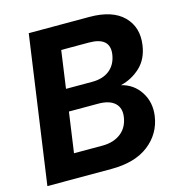

<svg xmlns="http://www.w3.org/2000/svg" viewBox="-105 -791 813 881"><g transform="rotate(-15 301.5 -350.0)"><path d="M12 0 111 -700H399Q508 -700 560.5 -647.5Q613 -595 601 -512Q592 -448 552 -410.5Q512 -373 458 -360Q516 -346 548 -296.5Q580 -247 571 -183Q559 -101 493.5 -50.5Q428 0 317 0ZM210 -409H335Q386 -409 417.5 -434.5Q449 -460 456 -506Q468 -587 366 -587H235ZM169 -114H304Q357 -114 391.5 -140.5Q426 -167 433 -216Q439 -258 413.5 -281.5Q388 -305 335 -305H196Z"/></g></svg>

Font: Host Grotesk ExtraBold
Style: Italic
Weight: 800
Italic angle: -8°
Designer: Doğukan Karapınar
Foundry: Element Type
Version: Version 1.003; ttfautohint (v1.8.4.7-5d5b)